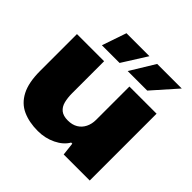

<svg xmlns="http://www.w3.org/2000/svg" viewBox="-191 -922 1105 1105"><g transform="rotate(45 361.5 -369.5)"><path d="M267 10Q196 10 143 -14Q90 -38 61 -94Q32 -150 32 -244V-544H253V-284Q253 -247 260.5 -217.5Q268 -188 288.5 -171.5Q309 -155 346 -155Q382 -155 407 -170Q432 -185 445.5 -212Q459 -239 459 -273V-544H680V0H468L459 -79H450Q427 -39 376.5 -14.5Q326 10 267 10ZM179 -600 230 -749H417L323 -600ZM389 -600 480 -749H680L548 -600Z"/></g></svg>

Font: Mona Sans Expanded Black
Style: Regular
Weight: 900
Width: 7
Designer: Deni Anggara
Foundry: GitHub
Version: Version 2.000